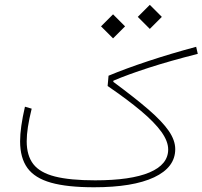

<svg xmlns="http://www.w3.org/2000/svg" viewBox="-20 -791 855 811"><path d="M85.4 -340.3Q64.9 -251.5 64.9 -194.3Q64.9 -124 95.9 -81.3Q127 -38.6 195.6 -19.3Q264.2 0 377 0Q541.5 0 630.9 -42Q720.2 -84 720.2 -161.1Q720.2 -198.2 692.9 -238Q665.5 -277.8 607.7 -327.9Q549.8 -377.9 458.5 -445.3L459 -450.2Q521 -476.6 609.4 -505.1Q697.8 -533.7 815.4 -563.5L808.6 -593.3Q702.6 -564.9 606.2 -533Q509.8 -501 438.5 -471.2L434.6 -427.7Q518.1 -370.6 575.2 -322.8Q632.3 -274.9 661.4 -234.6Q690.4 -194.3 690.4 -159.7Q690.4 -96.2 611.6 -62.7Q532.7 -29.3 381.8 -29.3Q275.9 -29.3 212.4 -45.4Q148.9 -61.5 120.8 -97.7Q92.8 -133.8 92.8 -194.3Q92.8 -221.2 97.9 -254.6Q103 -288.1 113.8 -332ZM562 -719.7 612.8 -668.9 663.6 -719.7 612.8 -770.5ZM406.7 -679.7 457.5 -628.9 508.3 -679.7 457.5 -730.5Z"/></svg>

Font: Estedad-FD VF
Style: Regular
Weight: 100
Designer: Amin Abedi
Version: Version 7.3